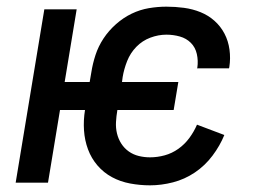

<svg xmlns="http://www.w3.org/2000/svg" viewBox="-20 -548 790 576"><path d="M430 8Q400 8 370.5 2.5Q341 -3 316 -16.5Q291 -30 272.5 -51.5Q254 -73 244 -100Q234 -127 232 -157Q230 -187 235 -218H160L124 0H27L113 -520H210L174 -302H249L254 -331Q258 -357 266.5 -383Q275 -409 290.5 -432.5Q306 -456 328 -475.5Q350 -495 375 -507Q400 -519 426.5 -523.5Q453 -528 479 -528Q506 -528 532 -524.5Q558 -521 581.5 -511.5Q605 -502 623.5 -485.5Q642 -469 653.5 -447Q665 -425 668.5 -399Q672 -373 668 -347L667 -343H571L572 -345Q575 -366 570.5 -386Q566 -406 552.5 -419.5Q539 -433 519.5 -438.5Q500 -444 479 -444Q455 -444 431 -435Q407 -426 389 -407.5Q371 -389 361.5 -365Q352 -341 348 -317L346 -302H515L501 -218H332V-217Q329 -200 328 -182Q327 -164 331 -147.5Q335 -131 344 -117Q353 -103 366.5 -93.5Q380 -84 396.5 -80Q413 -76 430 -76Q452 -76 474 -82Q496 -88 515 -101.5Q534 -115 548 -134Q562 -153 571 -174L653 -143Q640 -111 617.5 -81Q595 -51 564.5 -30.5Q534 -10 499 -1Q464 8 430 8Z"/></svg>

Font: Iosevka Custom Medium
Style: Italic
Weight: 500
Italic angle: -9°
Designer: Belleve Invis
Foundry: Belleve Invis
Version: Version 27.0.1